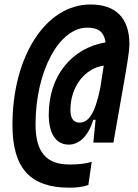

<svg xmlns="http://www.w3.org/2000/svg" viewBox="-20 -723 626 873"><path d="M294.9 130.4C330.1 130.4 355.5 127 381.8 118.2L397 12.7C369.1 21.5 338.4 24.9 295.9 24.9C190.9 24.9 141.6 -30.8 141.6 -157.7C141.6 -397.9 248 -597.2 376.5 -597.2C423.8 -597.2 452.1 -582 460 -530.3C309.1 -504.9 201.7 -381.3 201.7 -201.7C201.7 -115.2 234.4 -65.4 292.5 -65.4C341.3 -65.4 382.3 -106 404.3 -178.2H414.6L404.3 -74.7H495.6L543.5 -346.7C560.1 -442.4 568.4 -492.2 568.4 -521.5C568.4 -640.6 507.3 -702.6 391.1 -702.6C188.5 -702.6 36.6 -467.3 36.6 -154.8C36.6 43.5 119.1 130.4 294.9 130.4ZM451.7 -424.8C448.2 -400.4 443.4 -368.2 436 -323.2C411.6 -205.1 382.8 -165.5 340.8 -165.5C314 -165.5 300.3 -185.5 300.3 -223.6C300.3 -329.6 365.7 -412.1 451.7 -424.8Z"/></svg>

Font: Cascadia Mono PL SemiBold
Style: Italic
Weight: 600
Italic angle: -10°
Monospace: yes
Designer: Aaron Bell
Foundry: Saja Typeworks
Version: Version 2404.023